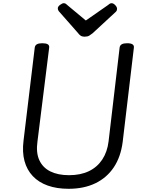

<svg xmlns="http://www.w3.org/2000/svg" viewBox="-20 -1160 903 1199"><path d="M408 19Q335 19 278.5 -1Q222 -21 185 -60Q148 -99 133 -154.5Q118 -210 127 -282L197 -863Q199 -877 210.5 -883.5Q222 -890 244 -890Q267 -890 278 -883.5Q289 -877 287 -862L214 -277Q204 -207 225.5 -160Q247 -113 294.5 -89.5Q342 -66 411 -66Q483 -66 535 -91Q587 -116 618.5 -163.5Q650 -211 658 -277L727 -863Q729 -877 740.5 -883.5Q752 -890 774 -890Q820 -890 816 -862L746 -273Q734 -180 690.5 -115Q647 -50 575.5 -15.5Q504 19 408 19ZM677 -1140Q688 -1140 699.5 -1128Q711 -1116 711 -1105Q711 -1100 709.5 -1095.5Q708 -1091 703 -1086L558 -952Q548 -944 537.5 -937.5Q527 -931 509 -931Q492 -931 482.5 -938Q473 -945 467 -954L348 -1089Q343 -1096 342 -1100.5Q341 -1105 341 -1108Q341 -1119 355 -1129.5Q369 -1140 378 -1140Q387 -1140 392 -1135.5Q397 -1131 403 -1126L516 -1032L651 -1126Q658 -1131 663.5 -1135.5Q669 -1140 677 -1140Z"/></svg>

Font: Playwrite GB J
Style: Italic
Weight: 400
Italic angle: -7.01216°
Designer: Veronika Burian, José Scaglione
Foundry: TypeTogether
Version: Version 1.002